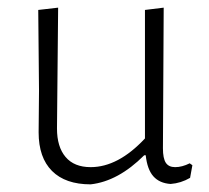

<svg xmlns="http://www.w3.org/2000/svg" viewBox="-20 -477 547 502"><path d="M483 -45 477 -12Q453 2 426 4Q397 2 381 -16Q365 -34 361 -71H357Q289 -3 217 5Q151 5 116 -30Q81 -65 81 -131L82 -240L80 -451L132 -457L129 -141Q129 -93 151.5 -66.5Q174 -40 217 -40Q289 -40 359 -115V-451L408 -457L406 -89Q406 -63 413.5 -51.5Q421 -40 438 -40Q456 -40 476 -50Z"/></svg>

Font: Luna Sans Light
Style: Regular
Weight: 300
Designer: Juan Pablo del Peral
Foundry: Huerta Tipografica
Version: Version 2.001; ttfautohint (v1.5)